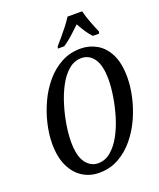

<svg xmlns="http://www.w3.org/2000/svg" viewBox="-168 -1034 952 1147"><g transform="rotate(-20 308.0 -460.0)"><path d="M263 11Q204 11 157.5 -18.5Q111 -48 83.5 -105.5Q56 -163 56 -248Q56 -306 71 -371.5Q86 -437 115 -500Q144 -563 186.5 -613.5Q229 -664 284.5 -694.5Q340 -725 409 -725Q464 -725 511 -698Q558 -671 586 -614.5Q614 -558 614 -469Q614 -413 600 -348Q586 -283 557.5 -219.5Q529 -156 486.5 -104Q444 -52 388 -20.5Q332 11 263 11ZM276 -45Q321 -45 357.5 -76Q394 -107 421.5 -157.5Q449 -208 467 -268Q485 -328 494.5 -387.5Q504 -447 504 -494Q504 -585 473.5 -627.5Q443 -670 394 -670Q349 -670 312.5 -639Q276 -608 249 -557.5Q222 -507 203.5 -446.5Q185 -386 175.5 -327Q166 -268 166 -221Q166 -129 197.5 -87Q229 -45 276 -45ZM286 -784Q303 -803 324.5 -828.5Q346 -854 367 -881Q388 -908 402 -931H495Q503 -897 519 -855Q535 -813 548 -784L545 -771H505Q488 -788 469.5 -816Q451 -844 438 -869Q409 -841 380.5 -815.5Q352 -790 323 -771H283Z"/></g></svg>

Font: Noto Serif ExtraCondensed Medium
Style: Italic
Weight: 500
Width: 2
Italic angle: -12°
Designer: Monotype Design Team
Foundry: Monotype Imaging Inc.
Version: Version 2.013; ttfautohint (v1.8.4.7-5d5b)